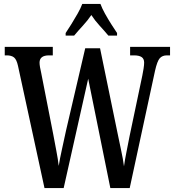

<svg xmlns="http://www.w3.org/2000/svg" viewBox="-20 -951 883 971"><path d="M71 -618Q64 -650 51 -660.5Q38 -671 14 -671H4V-714H247V-671H228Q180 -671 180 -634Q180 -625 182.5 -610.5Q185 -596 188 -584L249 -273Q257 -229 265 -188Q273 -147 277 -112Q283 -150 293 -194.5Q303 -239 314 -291L411 -707H486L574 -280Q584 -230 593 -189Q602 -148 607 -110Q612 -145 619 -179.5Q626 -214 635 -261L700 -570Q703 -584 706 -603.5Q709 -623 709 -634Q709 -654 696 -662.5Q683 -671 657 -671H638V-714H840V-671H824Q801 -671 788 -656.5Q775 -642 764 -593L636 0H538L426 -553L302 0H205ZM312 -784Q325 -803 341 -829Q357 -855 372.5 -882Q388 -909 396 -931H488Q496 -909 511 -882Q526 -855 542.5 -829Q559 -803 572 -784V-771H528Q508 -795 484 -821Q460 -847 442 -875Q423 -847 399 -821Q375 -795 355 -771H312Z"/></svg>

Font: Noto Serif Tamil ExtraCondensed Medium
Style: Regular
Weight: 500
Width: 2
Designer: Indian Type Foundry, Tom Grace, and the Monotype Design Team
Foundry: Monotype Imaging Inc.
Version: Version 2.004; ttfautohint (v1.8.4.7-5d5b)